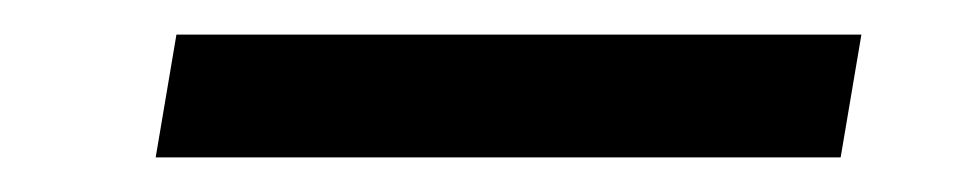

<svg xmlns="http://www.w3.org/2000/svg" viewBox="-20 -346 555 111"><path d="M70 -255 82 -326H478L466 -255Z"/></svg>

Font: DM Sans 10pt
Style: Italic
Weight: 400
Italic angle: -10°
Version: Version 4.004;gftools[0.9.30]